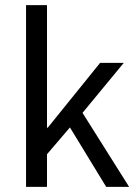

<svg xmlns="http://www.w3.org/2000/svg" viewBox="-20 -732 535 752"><path d="M82 0V-711.9H164.1V-231.9H167L372.1 -485.8H464.8L303.2 -290L485.8 0H396L253.9 -232.9L164.1 -127.9V0Z"/></svg>

Font: Source Sans Pro
Style: Regular
Weight: 400
Designer: Paul D. Hunt
Foundry: Adobe Systems Incorporated
Version: Version 3.006;hotconv 1.0.111;makeotfexe 2.5.65597